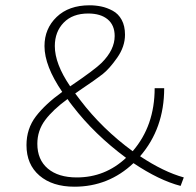

<svg xmlns="http://www.w3.org/2000/svg" viewBox="-20 -700 741 725"><path d="M674 -30 662 2Q581 -19 484 -84Q390 5 261 5Q178 5 129 -37Q80 -79 80 -152Q80 -214 115.5 -260.5Q151 -307 215 -353Q148 -451 148 -526Q148 -592 194 -636Q240 -680 318 -680Q341 -680 362.5 -675.5Q384 -671 405.5 -659.5Q427 -648 439.5 -625Q452 -602 452 -569Q452 -524 422.5 -482Q393 -440 367.5 -420Q342 -400 281 -359Q270 -351 264 -347Q281 -324 283 -322Q366 -213 481 -129Q564 -225 564 -367H600Q600 -215 509 -110Q598 -51 674 -30ZM187 -526Q187 -459 245 -374Q338 -437 364 -463Q413 -512 413 -564Q413 -605 386.5 -627Q360 -649 313 -649Q254 -649 220.5 -614.5Q187 -580 187 -526ZM270 -30Q377 -30 456 -104Q337 -192 254 -300Q242 -315 235 -326Q180 -286 150.5 -246.5Q121 -207 121 -157Q121 -97 160.5 -63.5Q200 -30 270 -30Z"/></svg>

Font: EauTest Light
Style: Regular
Weight: 300
Designer: Christian Thalmann (Catharsis Fonts)
Version: Version 0.001;PS 000.001;hotconv 1.0.88;makeotf.lib2.5.64775